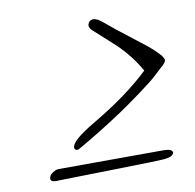

<svg xmlns="http://www.w3.org/2000/svg" viewBox="-62 -511 634 624"><g transform="rotate(-10 254.5 -198.5)"><path d="M151 -47Q151 -70 230 -116Q347 -185 419 -254Q389 -307 345 -349Q329 -364 307 -383.5Q285 -403 275.5 -412Q266 -421 266 -428.5Q266 -436 271 -441.5Q276 -447 285 -447Q298 -447 320 -427.5Q342 -408 396.5 -366.5Q451 -325 465 -311Q479 -297 482 -293.5Q485 -290 487 -286Q489 -282 490 -280.5Q491 -279 491 -276.5Q491 -274 490 -271.5Q489 -269 485.5 -265Q482 -261 481 -260Q480 -259 474 -254Q468 -249 452 -233.5Q436 -218 391 -185Q346 -152 316 -132Q239 -81 172 -43Q157 -33 152 -43Q151 -45 151 -47ZM435 12Q465 12 465 25Q465 28 459 33.5Q453 39 431.5 41Q410 43 250.5 46Q91 49 84.5 49.5Q78 50 76 50Q57 50 57 40Q57 25 79 15Q84 13 89 13Z"/></g></svg>

Font: Allura
Style: Regular
Weight: 400
Designer: Robert E. Leuschke
Foundry: Robert E. Leuschke
Version: Version 1.004